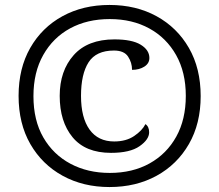

<svg xmlns="http://www.w3.org/2000/svg" viewBox="-20 -745 885 775"><path d="M422 10Q316 10 233 -35.5Q150 -81 102.5 -163.5Q55 -246 55 -358Q55 -469 102 -551.5Q149 -634 232 -679.5Q315 -725 422 -725Q529 -725 612 -679.5Q695 -634 742.5 -551.5Q790 -469 790 -357Q790 -246 742.5 -163.5Q695 -81 612 -35.5Q529 10 422 10ZM423 -47Q515 -47 584 -85.5Q653 -124 691.5 -193.5Q730 -263 730 -358Q730 -453 691 -522.5Q652 -592 583 -630Q514 -668 423 -668Q332 -668 263 -630.5Q194 -593 154.5 -523Q115 -453 115 -357Q115 -259 155 -190Q195 -121 264.5 -84Q334 -47 423 -47ZM428 -128Q325 -128 273 -191Q221 -254 221 -358Q221 -459 277.5 -522.5Q334 -586 442 -586Q513 -586 548 -564.5Q583 -543 583 -511Q583 -489 562.5 -476Q542 -463 513 -463Q513 -492 497 -516.5Q481 -541 440 -541Q368 -541 337.5 -493.5Q307 -446 307 -358Q307 -270 341.5 -222Q376 -174 441 -174Q489 -174 521.5 -196Q554 -218 567 -244Q582 -234 582 -211Q582 -182 543.5 -155Q505 -128 428 -128Z"/></svg>

Font: Noto Serif Sinhala Medium
Style: Regular
Weight: 500
Designer: Jelle Bosma - Monotype Design Team
Foundry: Monotype Imaging Inc.
Version: Version 2.007; ttfautohint (v1.8.4.7-5d5b)